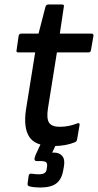

<svg xmlns="http://www.w3.org/2000/svg" viewBox="-20 -640 437 857"><path d="M216 12Q137 12 110.5 -29.5Q84 -71 96 -151L137 -406H62Q51 -406 54 -416L63 -479Q65 -490 75 -490H152L183 -610Q187 -620 196 -620H256Q268 -620 265 -610L247 -490H387Q399 -490 397 -479L386 -416Q384 -406 375 -406H234L194 -156Q187 -111 199 -92.5Q211 -74 247 -74Q267 -74 287 -78Q307 -82 324 -89Q337 -94 335 -81L324 -17Q323 -9 314 -5Q295 3 270.5 7.5Q246 12 216 12ZM159 197Q133 197 112 192Q102 189 103 180L108 144Q111 134 119 135Q127 136 135.5 137Q144 138 152 138Q170 138 178.5 132.5Q187 127 188 116L190 104Q192 89 185.5 84Q179 79 162 79H144Q133 79 134 68Q135 63 136.5 58Q138 53 140 49L173 -22Q177 -33 186 -33H236Q247 -33 243 -22L213 41H220Q246 41 258.5 57Q271 73 265 105L262 121Q255 161 231 179Q207 197 159 197Z"/></svg>

Font: Sofia Sans SemiBold
Style: Italic
Weight: 600
Italic angle: -9°
Designer: Botio Nikoltchev, Ani Petrova
Foundry: lettersoup
Version: Version 4.100-B